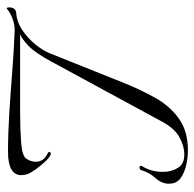

<svg xmlns="http://www.w3.org/2000/svg" viewBox="-24 -562 594 587"><g transform="rotate(90 273.5 -269.0)"><path d="M8 7Q7 8 6 8Q3 8 3 -1Q3 -7 6.5 -13.5Q10 -20 20 -21Q48 -23 73 -40Q98 -57 117 -80.5Q136 -104 144 -125L236 -355Q255 -402 279.5 -446Q304 -490 342.5 -518Q381 -546 440 -546Q463 -546 486.5 -540.5Q510 -535 526 -523Q542 -511 542 -489Q542 -486 542 -483Q542 -480 541 -477Q538 -461 523.5 -445Q509 -429 501 -405Q500 -398 492 -398Q485 -398 489 -407Q497 -419 501.5 -435.5Q506 -452 506 -469Q506 -495 494 -515Q482 -535 453 -535Q427 -535 400 -520Q373 -505 353 -468L168 -127Q142 -79 120.5 -58.5Q99 -38 85 -33H326Q374 -33 415 -36Q456 -39 465 -51Q475 -65 475 -81Q475 -106 448 -118Q445 -120 445 -122Q445 -124 447.5 -126Q450 -128 454 -126Q463 -122 475.5 -108.5Q488 -95 499 -79.5Q510 -64 513 -55Q516 -46 516 -37Q516 4 445 4Q389 4 325 0Q261 -4 198.5 -9Q136 -14 81 -16Q60 -18 39.5 -10.5Q19 -3 8 7Z"/></g></svg>

Font: Italianno
Style: Regular
Weight: 400
Designer: Robert E. Leuschke
Foundry: Robert E. Leuschke
Version: Version 1.100; ttfautohint (v1.8.3)